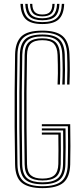

<svg xmlns="http://www.w3.org/2000/svg" viewBox="-20 -964 428 990"><path d="M199 6Q127.8 6 93.2 -21.2Q58.8 -48.5 57.8 -116.2Q56 -216.8 55.4 -308.8Q54.8 -400.8 55.5 -492.1Q56.2 -583.5 57.8 -682.2Q59 -745.5 89.9 -775.8Q120.8 -806 198.2 -806Q270.8 -806 303.2 -777.6Q335.8 -749.2 338.2 -684Q340 -640 340 -606.1Q340 -572.2 338.2 -528.2H326Q327.2 -565.2 327.5 -601Q327.8 -636.8 326 -683.5Q323.8 -746 292.8 -771.1Q261.8 -796.2 198.2 -796.2Q131.2 -796.2 101.1 -769.8Q71 -743.2 70 -681.5Q68.2 -585 67.6 -490.2Q67 -395.5 67.8 -302.2Q68.5 -209 70 -116.5Q71 -54 102.4 -28.9Q133.8 -3.8 199 -3.8Q267.5 -3.8 297.8 -30Q328 -56.2 329.5 -116.5Q330.2 -146.2 330.6 -175.2Q331 -204.2 330.9 -237.5Q330.8 -270.8 330 -312.8H195.8V-323.5H342Q343.2 -256.2 343.1 -210.8Q343 -165.2 342 -116.2Q340.2 -50.8 307.1 -22.4Q274 6 199 6ZM199 -13.8Q138.5 -13.8 111 -37.5Q83.5 -61.2 82.2 -117.2Q80.5 -210.5 80 -301.6Q79.5 -392.8 80 -486.6Q80.5 -580.5 82.5 -681.8Q83.5 -735.2 109.1 -760.8Q134.8 -786.2 198.2 -786.2Q257.8 -786.2 284.6 -762.4Q311.5 -738.5 313.8 -683.2Q315.2 -639.8 315.2 -605.4Q315.2 -571 313.8 -528.2H301.2Q303 -571 303 -605.1Q303 -639.2 301.2 -682Q299.2 -733.2 275 -754.8Q250.8 -776.2 198.2 -776.2Q142.5 -776.2 119.1 -753.5Q95.8 -730.8 94.8 -681.5Q93 -581.5 92.4 -488.8Q91.8 -396 92.4 -304.5Q93 -213 94.5 -116.8Q95.8 -64.5 121.4 -44.1Q147 -23.8 199 -23.8Q253.2 -23.8 278.5 -44.9Q303.8 -66 305 -117Q305.8 -153.5 306 -191.4Q306.2 -229.2 305.5 -291.2H195.8V-302H317.8Q318.5 -251.8 318.5 -205.4Q318.5 -159 317.2 -116.8Q316 -61.5 288.4 -37.6Q260.8 -13.8 199 -13.8ZM199 -33.5Q153.2 -33.5 130.5 -51.9Q107.8 -70.2 107 -117Q105.5 -206.5 104.8 -297.8Q104 -389 104.6 -484.4Q105.2 -579.8 107 -681.2Q107.8 -728.8 130.1 -747.6Q152.5 -766.5 198.2 -766.5Q245 -766.5 266.1 -746.8Q287.2 -727 289 -681.5Q290.8 -639.5 290.8 -605Q290.8 -570.5 289 -528.2H276.8Q278.2 -562.2 278.5 -585.8Q278.8 -609.2 278.2 -631Q277.8 -652.8 276.8 -681.2Q275.2 -719.8 258.2 -738.2Q241.2 -756.8 198.2 -756.8Q157.2 -756.8 138.6 -739Q120 -721.2 119.2 -679Q117.5 -586.8 116.9 -491.5Q116.2 -396.2 117 -302Q117.8 -207.8 119.2 -118Q120 -76.2 139.6 -59.8Q159.2 -43.2 199 -43.2Q241.8 -43.2 260.8 -60.8Q279.8 -78.2 280.8 -118.5Q281.5 -151.2 281.5 -187.9Q281.5 -224.5 280.8 -269.8H195.8V-280.5H293.2Q293.8 -230.8 293.8 -189.5Q293.8 -148.2 293 -117.5Q292 -70.8 269 -52.1Q246 -33.5 199 -33.5ZM198.2 -840Q140 -840 113.9 -864.2Q87.8 -888.5 85.5 -944.2H98Q99.8 -893.8 123.1 -871.9Q146.5 -850 198.2 -850Q250.5 -850 273.8 -871.9Q297 -893.8 298.8 -944.2H311Q308.8 -888.5 282.6 -864.2Q256.5 -840 198.2 -840ZM198.2 -859.5Q152.8 -859.5 132.2 -879.2Q111.8 -899 110.2 -944.2H122.5Q124 -904.5 141.6 -887.1Q159.2 -869.8 198.2 -869.8Q237.5 -869.8 255.1 -887.1Q272.8 -904.5 274.2 -944.2H286.5Q284.8 -899 264.4 -879.2Q244 -859.5 198.2 -859.5ZM198.2 -879.5Q165.8 -879.5 150.9 -894.5Q136 -909.5 134.8 -944.2H146.5Q147 -914.8 159.4 -902Q171.8 -889.2 198.2 -889.2Q225.2 -889.2 237.5 -902Q249.8 -914.8 250.2 -944.2H261.8Q260.8 -909.5 246 -894.5Q231.2 -879.5 198.2 -879.5Z"/></svg>

Font: Big Shoulders Inline Text Thin Light
Style: Regular
Weight: 300
Version: Version 2.002